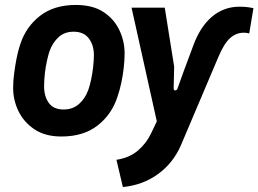

<svg xmlns="http://www.w3.org/2000/svg" viewBox="-20 -539 1043 775"><path d="M476 216 450 106Q503 98 537.5 68Q572 38 590 -1L613 -49L511 -508H645L683 -270L681 -183Q681 -174 687.5 -174Q694 -174 697 -183L721 -250L759 -352Q787 -430 835 -471Q883 -512 947 -512Q962 -512 976 -510.5Q990 -509 1003 -506L986 -404Q976 -407 964 -407Q933 -407 908.5 -385Q884 -363 861 -308L710 48Q679 119 618 163.5Q557 208 476 216ZM228 12Q162 12 119 -17Q76 -46 54.5 -90.5Q33 -135 33 -184Q33 -211 37 -242Q41 -273 47 -304Q53 -335 62 -361Q85 -431 141.5 -475Q198 -519 286 -519Q354 -519 397 -491Q440 -463 461.5 -418Q483 -373 483 -324Q483 -297 479.5 -265.5Q476 -234 469.5 -204Q463 -174 454 -148Q431 -77 374 -32.5Q317 12 228 12ZM237 -97Q273 -97 298 -118.5Q323 -140 336 -175Q342 -191 347.5 -216.5Q353 -242 356 -269Q359 -296 359 -317Q359 -357 338.5 -384Q318 -411 277 -411Q241 -411 217 -389.5Q193 -368 180 -333Q175 -318 169.5 -293.5Q164 -269 161 -242Q158 -215 158 -191Q158 -150 177 -123.5Q196 -97 237 -97Z"/></svg>

Font: Finlandica SemiBold
Style: Italic
Weight: 600
Italic angle: -8°
Designer: Niklas Ekholm, Juho Hiilivirta, Jaakko Suomalainen
Foundry: Helsinki Type Studio
Version: Version 1.063